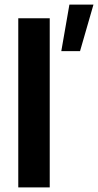

<svg xmlns="http://www.w3.org/2000/svg" viewBox="-20 -810 424 830"><path d="M195 -731H59V0H195ZM384 -790H280L245 -589H326Z"/></svg>

Font: Geom SemiBold
Style: Bold
Weight: 600
Version: Version 1.102